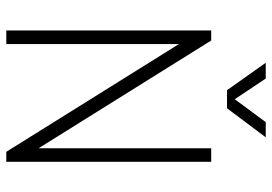

<svg xmlns="http://www.w3.org/2000/svg" viewBox="-144 -700 844 595"><g transform="rotate(90 277.5 -402.0)"><path d="M259 -684 174 -804H223L287 -708L358 -804H405L315 -684ZM450 0 116 -535V0H74V-635H105L439 -100V-635H481V0Z"/></g></svg>

Font: Gemunu Libre ExtraLight
Style: Regular
Weight: 200
Designer: Puspanada Ekanayake, Sola Matas, Pathum Egodawatta, Kosala Senevirathne
Foundry: mooniak
Version: Version 1.100